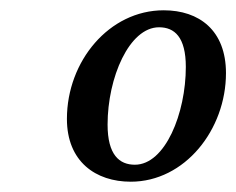

<svg xmlns="http://www.w3.org/2000/svg" viewBox="-20 -762 459 373"><path d="M234 -409C339 -409 419 -510 419 -620C419 -703 367 -742 298 -742C192 -742 110 -643 110 -531C110 -448 166 -409 234 -409ZM242 -442C212 -442 189 -461 189 -520C189 -611 231 -709 289 -709C319 -709 341 -690 341 -632C341 -542 301 -442 242 -442Z"/></svg>

Font: Source Serif Pro Semibold
Style: Italic
Weight: 600
Italic angle: -12°
Designer: Frank Grießhammer
Foundry: Adobe Systems Incorporated
Version: Version 3.001;hotconv 1.0.111;makeotfexe 2.5.65597